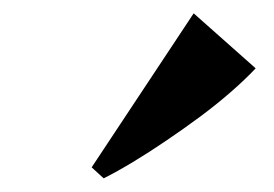

<svg xmlns="http://www.w3.org/2000/svg" viewBox="-20 -830 411 288"><path d="M117.5 -579 270.5 -810 363.5 -727.5Q347.5 -710.5 326 -691.8Q304.5 -673 279.5 -654.5Q254.5 -636 229 -618.8Q203.5 -601.5 179.5 -587Q155.5 -572.5 135.5 -562.5Z"/></svg>

Font: Merriweather 144pt ExtraBold
Style: Italic
Weight: 800
Italic angle: -7.8°
Version: Version 2.101